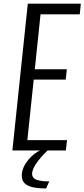

<svg xmlns="http://www.w3.org/2000/svg" viewBox="-20 -830 466 1059"><path d="M234.4 209.5Q163.1 209.5 129.9 191.4Q100.1 174.8 100.1 137.7Q100.1 132.8 100.6 127.4Q105 88.4 136.5 51Q168 13.7 205.6 -2.4H244.6Q162.1 77.6 157.2 124Q155.8 138.7 163.3 148.7Q170.9 158.7 186.3 163.1Q201.7 167.5 216.6 168.9Q231.4 170.4 251.5 170.4ZM48.3 0 133.3 -809.6H425.8L419.9 -751H203.6L171.9 -447.8H348.6L342.8 -391.1H166L130.9 -57.1H349.6L343.3 0Z"/></svg>

Font: Oswald
Style: Light
Weight: 300
Designer: Vernon Adams
Foundry: Vernon Adams
Version: 3.0; ttfautohint (v0.95.6-bc232) -l 8 -r 50 -G 200 -x 0 -w "